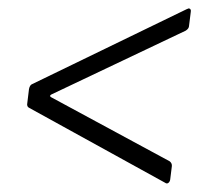

<svg xmlns="http://www.w3.org/2000/svg" viewBox="-20 -501 474 457"><path d="M373 -66 50 -244Q43 -247 45 -256L49 -289Q51 -299 57 -301L424 -479L429 -481Q432 -481 433.5 -478.5Q435 -476 434 -472L430 -440Q430 -433 422 -428L102 -276Q97 -273 101 -270L384 -117Q390 -112 389 -105L385 -73Q384 -68 380.5 -65.5Q377 -63 373 -66Z"/></svg>

Font: Barlow Condensed Light
Style: Italic
Weight: 300
Width: 3
Italic angle: -7°
Designer: Jeremy Tribby
Foundry: Tribby Type
Version: Version 1.408